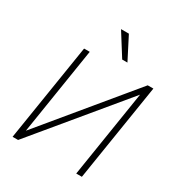

<svg xmlns="http://www.w3.org/2000/svg" viewBox="-212 -1067 1124 1207"><g transform="rotate(30 350.0 -463.5)"><path d="M60 0 172 -705H213L110 -54H96L634 -705H675L563 0H522L625 -651H639L100 0ZM414 -765 312 -927H369L452 -765Z"/></g></svg>

Font: Nunito Sans 10pt SemiCondensed ExtraLight
Style: Italic
Weight: 250
Width: 4
Italic angle: -9°
Designer: Vernon Adams
Foundry: Vernon Adams
Version: Version 3.101;gftools[0.9.27]